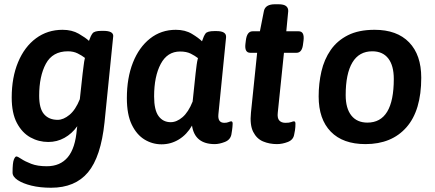

<svg xmlns="http://www.w3.org/2000/svg" viewBox="-20 -670 2042 902"><path d="M220 212Q168 212 127.5 202Q87 192 63 176Q39 160 39 141Q39 95 45 80Q51 65 57 65Q63 65 80 76.5Q97 88 126.5 99.5Q156 111 200 111Q263 111 298.5 68.5Q334 26 341 -63L343 -77Q318 -42 283 -22.5Q248 -3 207 -3Q162 -3 123 -24.5Q84 -46 59.5 -92Q35 -138 35 -212Q35 -306 65 -378Q95 -450 149 -490Q203 -530 274 -530Q318 -530 350 -511.5Q382 -493 398 -478Q406 -502 415 -513.5Q424 -525 456 -525H466Q512 -525 512 -501L471 -95Q454 67 393.5 139.5Q333 212 220 212ZM251 -107Q278 -107 306.5 -130.5Q335 -154 355 -204L368 -323Q371 -344 373 -362.5Q375 -381 379 -398Q365 -409 345 -419Q325 -429 299 -429Q227 -429 195.5 -370.5Q164 -312 164 -220Q164 -160 187 -133.5Q210 -107 251 -107Z M739 8Q696 8 659 -14.5Q622 -37 599 -84.5Q576 -132 576 -209Q576 -304 604.5 -376Q633 -448 685 -489Q737 -530 806 -530Q850 -530 881.5 -511Q913 -492 929 -476Q937 -501 945.5 -512.5Q954 -524 987 -524H997Q1045 -524 1042 -494L1006 -133Q1002 -93 1034 -93Q1046 -93 1054 -96.5Q1062 -100 1066 -100Q1073 -100 1073 -89Q1073 -86 1072 -73.5Q1071 -61 1067 -38Q1062 -13 1036 -3Q1010 7 989 7Q895 7 882 -80Q858 -38 820.5 -15Q783 8 739 8ZM782 -96Q810 -96 837.5 -119.5Q865 -143 885 -193L899 -326Q902 -351 904 -366.5Q906 -382 910 -397Q896 -408 876 -418Q856 -428 826 -428Q766 -428 735 -369.5Q704 -311 704 -217Q704 -153 725 -124.5Q746 -96 782 -96Z M1281 7Q1246 7 1216 -5.5Q1186 -18 1169.5 -50.5Q1153 -83 1159 -141L1188 -422H1156Q1128 -422 1133 -464L1135 -480Q1140 -523 1167 -523H1201L1220 -619Q1227 -650 1272 -650H1288Q1314 -650 1324.5 -641Q1335 -632 1334 -617L1325 -523H1383Q1411 -523 1406 -480L1404 -465Q1400 -422 1373 -422H1314L1285 -141Q1282 -115 1292 -104Q1302 -93 1321 -93Q1339 -93 1348 -96.5Q1357 -100 1361 -100Q1368 -100 1368 -89Q1368 -86 1367.5 -73.5Q1367 -61 1362 -38Q1358 -13 1332 -3Q1306 7 1281 7Z M1697 7Q1591 7 1534 -51.5Q1477 -110 1477 -217Q1477 -278 1490 -334.5Q1503 -391 1533.5 -435Q1564 -479 1614.5 -504.5Q1665 -530 1740 -530Q1845 -530 1902 -471Q1959 -412 1959 -305Q1959 -151 1889.5 -72Q1820 7 1697 7ZM1706 -94Q1830 -94 1830 -299Q1830 -362 1804 -395.5Q1778 -429 1729 -429Q1667 -429 1635.5 -376.5Q1604 -324 1604 -223Q1604 -161 1630.5 -127.5Q1657 -94 1706 -94Z"/></svg>

Font: Asap SemiBold
Style: Italic
Weight: 600
Italic angle: -6°
Designer: Pablo Cosgaya
Foundry: Omnibus-Type
Version: Version 3.001; ttfautohint (v1.8.3)